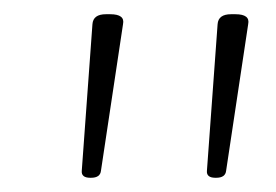

<svg xmlns="http://www.w3.org/2000/svg" viewBox="-20 -722 388 270"><path d="M107 -472Q94 -472 95 -482L110 -688Q111 -702 129 -702H135Q156 -702 153 -688L122 -482Q121 -472 108 -472ZM283 -472Q270 -472 271 -482L286 -688Q287 -702 305 -702H311Q332 -702 329 -688L298 -482Q297 -472 284 -472Z"/></svg>

Font: Asap Semi Condensed Semi Condensed Thin
Style: Italic
Weight: 100
Width: 4
Italic angle: -6°
Designer: Pablo Cosgaya
Foundry: Omnibus-Type
Version: Version 3.001; ttfautohint (v1.8.4.7-5d5b)